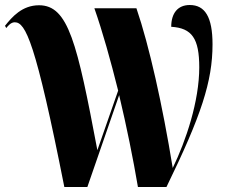

<svg xmlns="http://www.w3.org/2000/svg" viewBox="-31 -747 904 767"><path d="M226 0H318L445 -367C475 -241 501 -112 520 0H634C773 -285 818 -422 818 -570C818 -679 788 -727 727 -727C679 -727 653 -694 653 -640C736 -635 765 -593 765 -478C765 -343 712 -185 659 -76C618 -328 565 -565 514 -714H346C379 -620 411 -505 441 -385L358 -147C277 -576 242 -726 125 -726C57 -726 17 -679 -11 -644L-6 -635C2 -645 13 -658 28 -658C71 -658 111 -581 226 0Z"/></svg>

Font: Noto Serif Display ExtraCondensed Black
Style: Regular
Weight: 900
Width: 2
Designer: Monotype Design Team
Foundry: Monotype Imaging Inc.
Version: Version 2.009